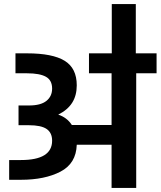

<svg xmlns="http://www.w3.org/2000/svg" viewBox="-20 -923 789 943"><path d="M749 -661V-563H649V0H528V-212H357Q354 -120 277 -80Q200 -40 83 -40H25V-137H83Q236 -137 236 -232Q236 -271 209 -289.5Q182 -308 122 -308H71V-405H123Q180 -405 208 -427.5Q236 -450 236 -488Q236 -529 205.5 -546Q175 -563 113 -563H56V-661H113Q238 -661 297.5 -624.5Q357 -588 357 -504Q357 -454 334.5 -418.5Q312 -383 266 -360Q309 -346 333 -309H528V-563H417V-661H529V-903H647V-661Z"/></svg>

Font: Biryani
Style: Bold
Weight: 700
Designer: Dan Reynolds and Mathieu Reguer
Foundry: Dan Reynolds and Mathieu Reguer
Version: Version 1.004; ttfautohint (v1.1) -l 5 -r 5 -G 72 -x 0 -D la